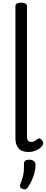

<svg xmlns="http://www.w3.org/2000/svg" viewBox="-20 -1116 346 1431"><path d="M194 17Q142 17 118.5 -10Q95 -37 95 -86V-1070Q95 -1083 105.5 -1089.5Q116 -1096 137 -1096Q159 -1096 170 -1089.5Q181 -1083 181 -1070V-96Q181 -76 190 -67Q199 -58 212 -58Q223 -58 230.5 -61Q238 -64 245 -69.5Q252 -75 259 -80Q267 -86 276 -83.5Q285 -81 294 -70Q299 -63 301.5 -53Q304 -43 299 -35Q288 -18 270.5 -6.5Q253 5 233 11Q213 17 194 17ZM145 291Q133 286 130 278Q127 270 132 255Q144 224 150 202Q156 180 157.5 157.5Q159 135 159 105Q159 88 168.5 81Q178 74 197 74Q220 74 232.5 85Q245 96 245 115Q245 140 238 168Q231 196 219 223.5Q207 251 191 275Q181 291 171 294Q161 297 145 291Z"/></svg>

Font: Playwrite PT
Style: Regular
Weight: 400
Designer: Veronika Burian, José Scaglione
Foundry: TypeTogether
Version: Version 1.002